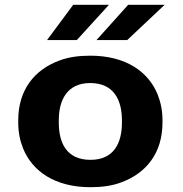

<svg xmlns="http://www.w3.org/2000/svg" viewBox="-20 -770 763 800"><path d="M56 -269V-259C56 -220 63 -185 76 -152C114 -58 207 10 357 10C405 10 448 4 485 -10C591 -49 657 -134 657 -259V-269C657 -308 650 -343 637 -376C599 -470 506 -538 356 -538C308 -538 265 -532 228 -518C122 -479 56 -394 56 -269ZM488 -269V-259C488 -176 456 -104 357 -104C257 -104 225 -175 225 -259V-269C225 -351 258 -424 356 -424C455 -424 488 -352 488 -269ZM514 -750 382 -603H510L666 -750ZM285 -750 176 -603H300L434 -750Z"/></svg>

Font: Asimov
Style: XWid
Weight: 500
Designer: Google
Version: Version 2.000980; 2014